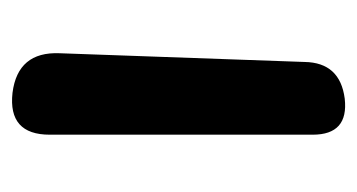

<svg xmlns="http://www.w3.org/2000/svg" viewBox="-162 -444 613 330"><g transform="rotate(-90 145.0 -278.5)"><path d="M79 -500Q79 -572 151 -564Q222 -555 219 -483L204 -62Q203 -1 141 7Q79 14 79 -48Z"/></g></svg>

Font: MaokenZhuyuanTi
Style: Regular
Weight: 400
Designer: Fontworks Inc & LongZhuTi team: ZERO子、时光羊、荆南、频凡、刘鹏、Little White Dog、帆影Magmeta、奈白不弍、白日月球、ChaoTawei、雨三（排名不分先后）
Version: Version 1.000; 20230222